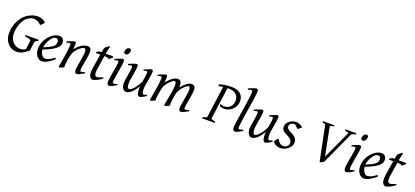

<svg xmlns="http://www.w3.org/2000/svg" viewBox="46 -1888 6593 3053"><g transform="rotate(20 3342.0 -361.0)"><path d="M516.1 -263.2Q489.7 -255.4 477.5 -244.9Q465.3 -234.4 463.9 -223.1Q461.9 -210 459 -188.7Q456.1 -167.5 453.1 -145.5Q450.2 -123.5 447.5 -104Q444.8 -84.5 443.8 -75.2Q406.7 -45.4 378.4 -27.6Q350.1 -9.8 327.1 -0.2Q304.2 9.3 284.4 12.2Q264.6 15.1 245.1 15.1Q204.6 15.1 167 -1.2Q129.4 -17.6 100.6 -49.1Q71.8 -80.6 54.4 -126.5Q37.1 -172.4 37.1 -231Q37.1 -277.3 47.9 -324.5Q58.6 -371.6 78.4 -414.8Q98.1 -458 125.5 -494.9Q152.8 -531.7 186 -558.1Q227.5 -590.8 278.3 -610.4Q329.1 -629.9 387.2 -629.9Q401.9 -629.9 418.9 -626.5Q436 -623 453.1 -616.7Q470.2 -610.4 486.3 -601.1Q502.4 -591.8 515.1 -580.1Q518.1 -577.6 512.7 -569.3Q507.3 -561 498.5 -551Q489.7 -541 479.7 -531.2Q469.7 -521.5 462.9 -516.1L449.2 -519Q436.5 -534.2 422.4 -544.4Q408.2 -554.7 391.8 -560.8Q375.5 -566.9 356.7 -569.3Q337.9 -571.8 315.9 -571.8Q297.4 -571.8 270.8 -559.1Q244.1 -546.4 217.8 -524.9Q192.9 -504.9 173.1 -472.7Q153.3 -440.4 139.2 -402.6Q125 -364.7 117.4 -325.4Q109.9 -286.1 109.9 -252Q109.9 -199.7 125.7 -161.4Q141.6 -123 166.5 -97.7Q191.4 -72.3 222.2 -60.1Q252.9 -47.9 283.2 -47.9Q309.6 -47.9 335 -55.7Q360.4 -63.5 377.4 -76.2L397 -223.1Q397.5 -228 395 -232.9Q392.6 -237.8 381.6 -242.7Q370.6 -247.6 349.1 -252.4Q327.6 -257.3 291 -263.2L293.9 -284.2H519Z M714.8 -381.8Q698.7 -367.2 683.3 -346.2Q668 -325.2 655.5 -300.8Q643.1 -276.4 634.8 -249.8Q626.5 -223.1 624.5 -197.3Q688.5 -222.2 725.8 -242.4Q763.2 -262.7 782.2 -280.8Q801.3 -298.8 806.6 -315.4Q812 -332 812 -349.1Q812 -364.3 808.1 -375.2Q804.2 -386.2 797.9 -392.8Q791.5 -399.4 783.4 -402.6Q775.4 -405.8 767.1 -405.8Q759.3 -405.8 744.1 -400.1Q729 -394.5 714.8 -381.8ZM890.1 -371.1Q890.1 -357.4 887 -342.3Q883.8 -327.1 873.8 -311Q863.8 -294.9 845.9 -277.3Q828.1 -259.8 798.6 -241Q769 -222.2 726.6 -201.9Q684.1 -181.6 625 -159.7Q627.9 -132.3 636.5 -109.9Q645 -87.4 656.5 -71.3Q668 -55.2 681.4 -46.1Q694.8 -37.1 708 -37.1Q718.3 -37.1 732.9 -39.3Q747.6 -41.5 766.8 -48.8Q786.1 -56.2 810.3 -70.3Q834.5 -84.5 863.8 -107.9Q869.1 -105 873.3 -98.4Q877.4 -91.8 878.9 -87.9Q838.9 -53.2 808.1 -32Q777.3 -10.7 753.2 0.7Q729 12.2 709.7 16.1Q690.4 20 672.9 20Q656.7 20 636.2 11Q615.7 2 597.7 -17.8Q579.6 -37.6 567.1 -69.6Q554.7 -101.6 554.7 -147.9Q554.7 -186 564 -222.9Q573.2 -259.8 590.6 -293.7Q607.9 -327.6 633.3 -357.9Q658.7 -388.2 690.9 -413.1Q702.1 -421.9 716.3 -429.9Q730.5 -438 745.8 -444.1Q761.2 -450.2 777.1 -453.6Q793 -457 808.1 -457Q829.1 -457 844.5 -449.5Q859.9 -441.9 870.1 -429.7Q880.4 -417.5 885.3 -402.1Q890.1 -386.7 890.1 -371.1Z M1392.1 -35.2Q1347.7 -8.8 1316.7 5.6Q1285.6 20 1267.1 20Q1250 20 1240.5 4.6Q1231 -10.7 1231 -37.1Q1231 -45.9 1234.1 -68.6Q1237.3 -91.3 1242.2 -121.6Q1247.1 -151.9 1252.9 -186Q1258.8 -220.2 1263.7 -251Q1268.6 -281.7 1271.7 -306.2Q1274.9 -330.6 1274.9 -341.8Q1274.9 -378.9 1267.1 -393.6Q1259.3 -408.2 1237.8 -408.2Q1231.4 -408.2 1215.6 -400.4Q1199.7 -392.6 1179.7 -377Q1159.7 -361.3 1137.9 -337.9Q1116.2 -314.5 1098.1 -283.2Q1084.5 -259.8 1075.9 -227.1Q1067.4 -194.3 1059.1 -147Q1051.3 -103.5 1049.1 -72.3Q1046.9 -41 1047.9 -12.2Q1041.5 -8.8 1032 -4.6Q1022.5 -0.5 1012.5 3.9Q1002.4 8.3 993.2 12.5Q983.9 16.6 978 20L961.9 4.9Q968.8 -27.3 975.3 -64.9Q981.9 -102.5 988 -140.4Q994.1 -178.2 999.5 -215.1Q1004.9 -252 1008.8 -283Q1012.7 -314 1014.9 -337.4Q1017.1 -360.8 1017.1 -372.1Q1017.1 -383.3 1015.9 -389.9Q1014.6 -396.5 1012.5 -399.7Q1010.3 -402.8 1006.8 -403.8Q1003.4 -404.8 999 -404.8Q994.6 -404.8 986.1 -402.8Q977.5 -400.9 968.8 -398.4Q958.5 -395.5 946.8 -392.1L939.9 -411.1Q960.4 -419.9 981.2 -428.2Q1002 -436.5 1020 -442.9Q1038.1 -449.2 1051.5 -453.1Q1064.9 -457 1070.8 -457Q1077.6 -457 1081.5 -454.8Q1085.4 -452.6 1087.2 -446.8Q1088.9 -440.9 1089.4 -430.2Q1089.8 -419.4 1089.8 -401.9Q1089.8 -396.5 1089.4 -387.2Q1088.9 -377.9 1088.1 -367.4Q1087.4 -356.9 1086.4 -346.9Q1085.4 -336.9 1085 -331.1Q1111.3 -364.3 1138.2 -388.2Q1165 -412.1 1190.9 -427.5Q1216.8 -442.9 1241 -450Q1265.1 -457 1287.1 -457Q1302.2 -457 1314.2 -452.6Q1326.2 -448.2 1334 -438.2Q1341.8 -428.2 1345.9 -411.9Q1350.1 -395.5 1350.1 -372.1Q1350.1 -355 1346.9 -329.6Q1343.8 -304.2 1338.9 -274.7Q1334 -245.1 1328.1 -213.9Q1322.3 -182.6 1317.4 -154.3Q1312.5 -126 1309.3 -102.8Q1306.2 -79.6 1306.2 -65.9Q1306.2 -49.3 1310.5 -43.2Q1314.9 -37.1 1323.7 -37.1Q1335 -37.1 1349.6 -41Q1364.3 -44.9 1384.8 -53.2Z M1694.3 -57.1Q1670.4 -38.6 1646.5 -24.2Q1622.6 -9.8 1601.1 0Q1579.6 9.8 1562.3 14.9Q1544.9 20 1534.2 20Q1522 20 1511 12.7Q1500 5.4 1491.5 -7.6Q1482.9 -20.5 1478 -38.6Q1473.1 -56.6 1473.1 -78.1Q1473.1 -87.4 1473.6 -96.7Q1474.1 -106 1474.9 -116Q1475.6 -126 1476.8 -137.2Q1478 -148.4 1480 -162.1L1517.6 -397.9H1447.3L1439.9 -413.1L1489.3 -441.9H1524.4L1527.3 -459Q1530.3 -479 1533.4 -492.2Q1536.6 -505.4 1540.8 -514.2Q1544.9 -522.9 1549.8 -528.6Q1554.7 -534.2 1561 -539.1L1610.4 -574.2L1624 -562Q1620.6 -557.6 1616.7 -546.4Q1613.3 -536.6 1608.6 -518.6Q1604 -500.5 1599.1 -470.2L1594.7 -441.9H1716.3L1726.1 -428.2Q1721.2 -421.4 1712.6 -413.3Q1704.1 -405.3 1694.8 -397.9Q1685.5 -390.6 1677 -384.5Q1668.5 -378.4 1664.1 -376Q1661.1 -382.8 1656 -387Q1650.9 -391.1 1642.1 -393.6Q1633.3 -396 1620.4 -397Q1607.4 -397.9 1589.4 -397.9H1587.9L1553.2 -173.8Q1551.8 -164.6 1550.5 -154.1Q1549.3 -143.6 1548.6 -134Q1547.9 -124.5 1547.6 -116.2Q1547.4 -107.9 1547.4 -103Q1547.4 -72.8 1558.3 -58.3Q1569.3 -43.9 1583 -43.9Q1600.1 -43.9 1624.8 -51.3Q1649.4 -58.6 1686 -75.2Z M1940.4 -35.2Q1917.5 -21.5 1899.2 -11.2Q1880.9 -1 1865.7 6.1Q1850.6 13.2 1838.4 16.6Q1826.2 20 1815.4 20Q1798.8 20 1789.1 4.6Q1779.3 -10.7 1779.3 -37.1Q1779.3 -51.8 1783 -78.9Q1786.6 -106 1792 -138.9Q1797.4 -171.9 1803.7 -207.8Q1810.1 -243.7 1815.4 -276.1Q1820.8 -308.6 1824.5 -333.7Q1828.1 -358.9 1828.1 -371.1Q1828.1 -382.3 1826.7 -388.9Q1825.2 -395.5 1822.8 -398.7Q1820.3 -401.9 1816.4 -402.8Q1812.5 -403.8 1808.1 -403.8Q1804.2 -403.8 1796.1 -402.1Q1788.1 -400.4 1779.8 -397.9Q1770.5 -395.5 1759.3 -392.1L1752.4 -410.2Q1772.9 -419.4 1793.2 -428Q1813.5 -436.5 1831.1 -442.9Q1848.6 -449.2 1861.8 -453.1Q1875 -457 1881.3 -457Q1895 -457 1900.6 -447.8Q1906.2 -438.5 1906.2 -416Q1906.2 -401.9 1902.6 -374.3Q1898.9 -346.7 1893.1 -312.5Q1887.2 -278.3 1880.9 -241Q1874.5 -203.6 1868.7 -169.4Q1862.8 -135.3 1859.1 -107.7Q1855.5 -80.1 1855.5 -65.9Q1855.5 -50.8 1858.6 -43.9Q1861.8 -37.1 1870.1 -37.1Q1885.3 -37.1 1899.2 -41Q1913.1 -44.9 1933.1 -53.2ZM1953.6 -616.2Q1953.6 -602.5 1949.5 -589.1Q1945.3 -575.7 1937.5 -564.7Q1929.7 -553.7 1918.5 -546.9Q1907.2 -540 1893.6 -540Q1878.4 -540 1870.1 -548.8Q1861.8 -557.6 1861.8 -574.2Q1861.8 -587.4 1866.2 -600.8Q1870.6 -614.3 1878.4 -625.5Q1886.2 -636.7 1897.2 -643.8Q1908.2 -650.9 1921.9 -650.9Q1937 -650.9 1945.3 -641.8Q1953.6 -632.8 1953.6 -616.2Z M2440.4 -33.2Q2400.9 -6.8 2373.3 6.6Q2345.7 20 2327.1 20Q2317.9 20 2308.8 11.5Q2299.8 2.9 2293.2 -16.6Q2286.6 -36.1 2283.9 -67.6Q2281.2 -99.1 2284.7 -145Q2264.6 -108.9 2242.4 -78.6Q2220.2 -48.3 2196.3 -26.4Q2172.4 -4.4 2147 7.8Q2121.6 20 2095.2 20Q2085.4 20 2073 12.5Q2060.5 4.9 2049.6 -10.3Q2038.6 -25.4 2031 -47.9Q2023.4 -70.3 2023.4 -100.1Q2023.4 -114.7 2026.1 -137.2Q2028.8 -159.7 2032.7 -185.5Q2036.6 -211.4 2041.5 -239.3Q2046.4 -267.1 2050.3 -292.5Q2054.2 -317.9 2056.9 -338.4Q2059.6 -358.9 2059.6 -371.1Q2059.6 -382.3 2058.1 -388.9Q2056.6 -395.5 2054 -398.7Q2051.3 -401.9 2047.6 -402.8Q2043.9 -403.8 2039.6 -403.8Q2035.2 -403.8 2026.9 -402.1Q2018.6 -400.4 2010.3 -397.9Q2000.5 -395.5 1989.3 -392.1L1983.4 -410.2Q2003.9 -419.4 2024.7 -428Q2045.4 -436.5 2063 -442.9Q2080.6 -449.2 2094 -453.1Q2107.4 -457 2113.3 -457Q2127.4 -457 2132.3 -447.8Q2137.2 -438.5 2137.2 -416Q2137.2 -401.9 2134.3 -378.9Q2131.3 -356 2127 -328.6Q2122.6 -301.3 2117.7 -272Q2112.8 -242.7 2108.4 -215.3Q2104 -188 2101.1 -165Q2098.1 -142.1 2098.1 -127.9Q2098.1 -81.1 2108.2 -60.1Q2118.2 -39.1 2136.2 -39.1Q2146 -39.1 2162.1 -48.6Q2178.2 -58.1 2198.7 -79.3Q2219.2 -100.6 2243.4 -134.8Q2267.6 -168.9 2293.5 -218.3Q2296.9 -239.3 2300.5 -260.5Q2304.2 -281.7 2307.6 -301.5Q2311 -321.3 2313.2 -339.1Q2315.4 -356.9 2315.4 -371.1Q2315.4 -382.3 2314.2 -388.9Q2313 -395.5 2310.5 -398.7Q2308.1 -401.9 2304.9 -402.8Q2301.8 -403.8 2297.4 -403.8Q2293 -403.8 2285.4 -402.1Q2277.8 -400.4 2270 -397.9Q2261.2 -395.5 2251.5 -392.1L2244.1 -410.2Q2264.6 -419.4 2284.7 -428Q2304.7 -436.5 2321.5 -442.9Q2338.4 -449.2 2351.1 -453.1Q2363.8 -457 2370.1 -457Q2383.8 -457 2388.2 -447.8Q2392.6 -438.5 2392.6 -416Q2392.6 -401.9 2389.6 -379.2Q2386.7 -356.4 2382.3 -329.3Q2377.9 -302.2 2372.6 -272.7Q2367.2 -243.2 2362.8 -215.6Q2358.4 -188 2355.5 -164.1Q2352.5 -140.1 2352.5 -124Q2352.5 -79.6 2358.9 -58.3Q2365.2 -37.1 2377.4 -37.1Q2390.1 -37.1 2403.1 -40.3Q2416 -43.5 2433.6 -50.8Z M3153.3 -35.2Q3107.9 -8.8 3078.1 5.6Q3048.3 20 3027.3 20Q3013.2 20 3003.2 4.6Q2993.2 -10.7 2993.2 -37.1Q2993.2 -45.9 2996.6 -67.9Q3000 -89.8 3004.9 -119.4Q3009.8 -148.9 3015.9 -182.6Q3022 -216.3 3026.9 -248.3Q3031.7 -280.3 3035.2 -307.6Q3038.6 -335 3038.6 -351.1Q3038.6 -381.3 3032.5 -394.3Q3026.4 -407.2 3017.6 -407.2Q3008.3 -407.2 2994.1 -400.6Q2980 -394 2962.9 -380.1Q2945.8 -366.2 2926.5 -344.5Q2907.2 -322.8 2888.2 -293Q2877.4 -275.9 2870.4 -259.3Q2863.3 -242.7 2858.6 -224.9Q2854 -207 2850.6 -187.3Q2847.2 -167.5 2843.3 -144Q2836.4 -99.6 2834.7 -67.9Q2833 -36.1 2834.5 -12.2Q2827.6 -8.8 2817.9 -4.6Q2808.1 -0.5 2797.9 3.9Q2787.6 8.3 2778.1 12.5Q2768.6 16.6 2762.2 20L2746.6 4.9Q2757.3 -44.9 2767.3 -98.6Q2777.3 -152.3 2785.2 -200.4Q2793 -248.5 2797.6 -286.1Q2802.2 -323.7 2802.2 -341.8Q2802.2 -378.9 2794.7 -393.1Q2787.1 -407.2 2773.4 -407.2Q2767.1 -407.2 2753.9 -400.9Q2740.7 -394.5 2723.6 -380.6Q2706.5 -366.7 2687.3 -345.2Q2668 -323.7 2649.4 -293.9Q2639.2 -278.3 2632.1 -261.7Q2625 -245.1 2619.9 -226.8Q2614.7 -208.5 2610.6 -188Q2606.4 -167.5 2602.5 -144Q2594.7 -99.6 2592.5 -67.6Q2590.3 -35.6 2591.3 -12.2Q2585 -8.8 2575.4 -4.6Q2565.9 -0.5 2555.9 3.9Q2545.9 8.3 2536.6 12.5Q2527.3 16.6 2521.5 20L2505.4 4.9Q2512.2 -29.3 2518.8 -66.7Q2525.4 -104 2531.5 -141.1Q2537.6 -178.2 2543 -213.6Q2548.3 -249 2552.2 -279.3Q2556.2 -309.6 2558.3 -333.3Q2560.5 -356.9 2560.5 -371.1Q2560.5 -382.3 2559.1 -388.9Q2557.6 -395.5 2554.9 -399.2Q2552.2 -402.8 2548.8 -403.8Q2545.4 -404.8 2541.5 -404.8Q2536.6 -404.8 2528.1 -402.8Q2519.5 -400.9 2510.7 -398.4Q2500.5 -395.5 2489.3 -392.1L2483.4 -411.1Q2503.9 -419.9 2524.4 -428.2Q2544.9 -436.5 2562.5 -442.9Q2580.1 -449.2 2593.3 -453.1Q2606.4 -457 2612.3 -457Q2619.6 -457 2624 -454.6Q2628.4 -452.1 2630.6 -446Q2632.8 -439.9 2633.5 -429Q2634.3 -418 2634.3 -400.9Q2634.3 -395.5 2633.5 -387.5Q2632.8 -379.4 2632.1 -369.9Q2631.3 -360.4 2630.1 -350.1Q2628.9 -339.8 2628.4 -331.1Q2657.2 -365.2 2682.4 -389.4Q2707.5 -413.6 2730.2 -428.5Q2752.9 -443.4 2773.7 -450.2Q2794.4 -457 2814.5 -457Q2832.5 -457 2844.7 -449.7Q2856.9 -442.4 2863.8 -430.2Q2870.6 -418 2873.5 -402.6Q2876.5 -387.2 2876.5 -371.1Q2876.5 -361.8 2876 -354.2Q2875.5 -346.7 2874.5 -335.9Q2902.8 -368.7 2926.8 -391.6Q2950.7 -414.6 2971.4 -429.2Q2992.2 -443.8 3011 -450.4Q3029.8 -457 3048.3 -457Q3062.5 -457 3074.2 -452.4Q3085.9 -447.8 3094.2 -437.5Q3102.5 -427.2 3106.9 -410.9Q3111.3 -394.5 3111.3 -371.1Q3111.3 -352.5 3108.2 -326.4Q3105 -300.3 3100.1 -271Q3095.2 -241.7 3089.8 -210.9Q3084.5 -180.2 3079.6 -152.6Q3074.7 -125 3071.5 -102.3Q3068.4 -79.6 3068.4 -65.9Q3068.4 -49.3 3073.2 -43.7Q3078.1 -38.1 3086.4 -38.1Q3100.6 -38.1 3114.5 -41.7Q3128.4 -45.4 3148.4 -53.2Z M3860.8 -460Q3860.8 -418.5 3844.7 -382.1Q3828.6 -345.7 3800.5 -318.8Q3772.5 -292 3734.9 -276.6Q3697.3 -261.2 3654.8 -261.2Q3636.2 -261.2 3617.2 -265.9Q3598.1 -270.5 3585 -277.8L3579.6 -314Q3596.2 -307.1 3612.5 -302.5Q3628.9 -297.9 3644.5 -297.9Q3676.8 -297.9 3703.6 -308.3Q3730.5 -318.8 3749.8 -337.9Q3769 -356.9 3779.8 -383.5Q3790.5 -410.2 3790.5 -441.9Q3790.5 -482.9 3777.3 -511Q3764.2 -539.1 3741.7 -556.4Q3719.2 -573.7 3689.5 -581.3Q3659.7 -588.9 3627 -588.9H3613.8Q3607.4 -588.9 3601.1 -588.4L3527.8 -50.8Q3526.9 -47.9 3529.8 -44.4Q3532.7 -41 3541 -37.1Q3549.3 -33.2 3564 -29.3Q3578.6 -25.4 3601.6 -21L3598.6 0H3384.8L3387.7 -21Q3418.5 -27.8 3437 -35.9Q3455.6 -43.9 3456.5 -50.8L3529.3 -583.5Q3512.2 -581.1 3493.7 -577.6Q3475.1 -574.2 3453.6 -568.8V-598.1Q3474.1 -605.5 3495.8 -611.6Q3517.6 -617.7 3542.5 -621.6Q3567.4 -625.5 3595.9 -627.7Q3624.5 -629.9 3657.7 -629.9Q3704.6 -629.9 3742.2 -619.1Q3779.8 -608.4 3806.2 -586.9Q3832.5 -565.4 3846.7 -533.7Q3860.8 -502 3860.8 -460Z M4068.8 -35.2Q4044.9 -20 4026.6 -9.5Q4008.3 1 3993.4 7.6Q3978.5 14.2 3965.8 17.1Q3953.1 20 3940.9 20Q3927.2 20 3916.5 5.4Q3905.8 -9.3 3905.8 -38.1Q3905.8 -50.3 3909.4 -79.6Q3913.1 -108.9 3918.9 -149.4Q3924.8 -189.9 3932.4 -238.5Q3939.9 -287.1 3947.8 -337.9Q3955.6 -388.7 3963.1 -438.5Q3970.7 -488.3 3976.6 -531.2Q3982.4 -574.2 3986.1 -607.2Q3989.7 -640.1 3989.7 -657.2Q3989.7 -668.5 3987.5 -675Q3985.4 -681.6 3981.9 -684.8Q3978.5 -688 3973.9 -689Q3969.2 -689.9 3964.8 -689.9Q3960.9 -689.9 3952.4 -687.7Q3943.8 -685.5 3935.5 -683.1Q3925.8 -680.2 3914.1 -676.8L3906.7 -695.8Q3927.2 -705.1 3948 -713.4Q3968.8 -721.7 3986.6 -728Q4004.4 -734.4 4018.1 -738.3Q4031.7 -742.2 4038.1 -742.2Q4051.8 -742.2 4059.8 -733.4Q4067.9 -724.6 4067.9 -702.1Q4067.9 -683.1 4064.2 -649.4Q4060.5 -615.7 4054.7 -572.5Q4048.8 -529.3 4041 -479.7Q4033.2 -430.2 4025.4 -379.4Q4017.6 -328.6 4009.8 -279.5Q4002 -230.5 3996.1 -188.5Q3990.2 -146.5 3986.6 -114.5Q3982.9 -82.5 3982.9 -65.9Q3982.9 -49.3 3987.5 -43.2Q3992.2 -37.1 4000 -37.1Q4011.2 -37.1 4026.1 -41Q4041 -44.9 4063 -53.2Z M4566.9 -33.2Q4527.3 -6.8 4499.8 6.6Q4472.2 20 4453.6 20Q4444.3 20 4435.3 11.5Q4426.3 2.9 4419.7 -16.6Q4413.1 -36.1 4410.4 -67.6Q4407.7 -99.1 4411.1 -145Q4391.1 -108.9 4368.9 -78.6Q4346.7 -48.3 4322.8 -26.4Q4298.8 -4.4 4273.4 7.8Q4248 20 4221.7 20Q4211.9 20 4199.5 12.5Q4187 4.9 4176 -10.3Q4165 -25.4 4157.5 -47.9Q4149.9 -70.3 4149.9 -100.1Q4149.9 -114.7 4152.6 -137.2Q4155.3 -159.7 4159.2 -185.5Q4163.1 -211.4 4168 -239.3Q4172.9 -267.1 4176.8 -292.5Q4180.7 -317.9 4183.3 -338.4Q4186 -358.9 4186 -371.1Q4186 -382.3 4184.6 -388.9Q4183.1 -395.5 4180.4 -398.7Q4177.7 -401.9 4174.1 -402.8Q4170.4 -403.8 4166 -403.8Q4161.6 -403.8 4153.3 -402.1Q4145 -400.4 4136.7 -397.9Q4127 -395.5 4115.7 -392.1L4109.9 -410.2Q4130.4 -419.4 4151.1 -428Q4171.9 -436.5 4189.5 -442.9Q4207 -449.2 4220.5 -453.1Q4233.9 -457 4239.7 -457Q4253.9 -457 4258.8 -447.8Q4263.7 -438.5 4263.7 -416Q4263.7 -401.9 4260.7 -378.9Q4257.8 -356 4253.4 -328.6Q4249 -301.3 4244.1 -272Q4239.3 -242.7 4234.9 -215.3Q4230.5 -188 4227.5 -165Q4224.6 -142.1 4224.6 -127.9Q4224.6 -81.1 4234.6 -60.1Q4244.6 -39.1 4262.7 -39.1Q4272.5 -39.1 4288.6 -48.6Q4304.7 -58.1 4325.2 -79.3Q4345.7 -100.6 4369.9 -134.8Q4394 -168.9 4419.9 -218.3Q4423.3 -239.3 4427 -260.5Q4430.7 -281.7 4434.1 -301.5Q4437.5 -321.3 4439.7 -339.1Q4441.9 -356.9 4441.9 -371.1Q4441.9 -382.3 4440.7 -388.9Q4439.5 -395.5 4437 -398.7Q4434.6 -401.9 4431.4 -402.8Q4428.2 -403.8 4423.8 -403.8Q4419.4 -403.8 4411.9 -402.1Q4404.3 -400.4 4396.5 -397.9Q4387.7 -395.5 4377.9 -392.1L4370.6 -410.2Q4391.1 -419.4 4411.1 -428Q4431.2 -436.5 4448 -442.9Q4464.8 -449.2 4477.5 -453.1Q4490.2 -457 4496.6 -457Q4510.3 -457 4514.6 -447.8Q4519 -438.5 4519 -416Q4519 -401.9 4516.1 -379.2Q4513.2 -356.4 4508.8 -329.3Q4504.4 -302.2 4499 -272.7Q4493.7 -243.2 4489.3 -215.6Q4484.9 -188 4481.9 -164.1Q4479 -140.1 4479 -124Q4479 -79.6 4485.4 -58.3Q4491.7 -37.1 4503.9 -37.1Q4516.6 -37.1 4529.5 -40.3Q4542.5 -43.5 4560.1 -50.8Z M4930.7 -412.1Q4920.9 -400.9 4911.4 -391.8Q4901.9 -382.8 4893.6 -376Q4885.3 -369.1 4878.7 -365.5Q4872.1 -361.8 4868.7 -361.8Q4862.3 -361.8 4855.2 -370.4Q4848.1 -378.9 4839.1 -388.9Q4830.1 -398.9 4818.1 -407.5Q4806.2 -416 4790 -416Q4776.4 -416 4763.2 -410.9Q4750 -405.8 4739.5 -396.7Q4729 -387.7 4722.4 -374.8Q4715.8 -361.8 4715.8 -346.2Q4715.8 -329.1 4732.2 -310.1Q4748.5 -291 4788.1 -272.9Q4808.1 -263.7 4828.1 -251.5Q4848.1 -239.3 4864 -223.4Q4879.9 -207.5 4889.9 -187.3Q4899.9 -167 4899.9 -141.1Q4899.9 -107.4 4882.6 -77.9Q4865.2 -48.3 4838.1 -26.6Q4811 -4.9 4777.8 7.6Q4744.6 20 4712.9 20Q4689.9 20 4667.5 13.4Q4645 6.8 4627.4 -3.4Q4609.9 -13.7 4598.9 -25.6Q4587.9 -37.6 4587.9 -47.9Q4587.9 -53.2 4593.8 -63.5Q4599.6 -73.7 4607.7 -83.7Q4615.7 -93.8 4624 -101.3Q4632.3 -108.9 4637.7 -108.9Q4641.1 -108.9 4644.8 -102.8Q4648.4 -96.7 4654.1 -87.6Q4659.7 -78.6 4667.5 -67.9Q4675.3 -57.1 4687 -48.1Q4698.7 -39.1 4714.6 -33Q4730.5 -26.9 4752 -26.9Q4769 -26.9 4784.4 -33.4Q4799.8 -40 4811.3 -51Q4822.8 -62 4829.3 -76.9Q4835.9 -91.8 4835.9 -108.9Q4835.9 -127.9 4828.1 -143.3Q4820.3 -158.7 4807.4 -171.1Q4794.4 -183.6 4777.3 -193.8Q4760.3 -204.1 4741.7 -212.9Q4715.8 -225.1 4698.2 -237.3Q4680.7 -249.5 4669.9 -262.2Q4659.2 -274.9 4654.5 -289.1Q4649.9 -303.2 4649.9 -318.8Q4649.9 -349.6 4665 -375Q4680.2 -400.4 4704.1 -418.7Q4728 -437 4757.6 -447Q4787.1 -457 4815.9 -457Q4840.8 -457 4857.9 -451.2Q4875 -445.3 4887.9 -437.5Q4900.9 -429.7 4910.6 -422.4Q4920.4 -415 4930.7 -412.1Z M5771 -594.2Q5740.2 -587.9 5722.2 -581.8Q5704.1 -575.7 5697.3 -562L5453.1 -28.8Q5448.2 -18.1 5438.5 -10.3Q5428.7 -2.4 5417.5 2.7Q5406.2 7.8 5395.8 10.7Q5385.3 13.7 5379.4 15.1L5262.2 -562Q5259.8 -574.7 5246.8 -582.5Q5233.9 -590.3 5205.1 -594.2L5208 -615.2H5402.3L5399.4 -594.2Q5364.3 -591.8 5349.6 -584.5Q5335 -577.1 5338.4 -562L5431.2 -95.2L5646 -562Q5652.8 -576.2 5637.2 -582.8Q5621.6 -589.4 5586.4 -594.2L5589.4 -615.2H5774.4Z M5952.1 -35.2Q5929.2 -21.5 5910.9 -11.2Q5892.6 -1 5877.4 6.1Q5862.3 13.2 5850.1 16.6Q5837.9 20 5827.1 20Q5810.5 20 5800.8 4.6Q5791 -10.7 5791 -37.1Q5791 -51.8 5794.7 -78.9Q5798.3 -106 5803.7 -138.9Q5809.1 -171.9 5815.4 -207.8Q5821.8 -243.7 5827.1 -276.1Q5832.5 -308.6 5836.2 -333.7Q5839.8 -358.9 5839.8 -371.1Q5839.8 -382.3 5838.4 -388.9Q5836.9 -395.5 5834.5 -398.7Q5832 -401.9 5828.1 -402.8Q5824.2 -403.8 5819.8 -403.8Q5815.9 -403.8 5807.9 -402.1Q5799.8 -400.4 5791.5 -397.9Q5782.2 -395.5 5771 -392.1L5764.2 -410.2Q5784.7 -419.4 5804.9 -428Q5825.2 -436.5 5842.8 -442.9Q5860.4 -449.2 5873.5 -453.1Q5886.7 -457 5893.1 -457Q5906.7 -457 5912.4 -447.8Q5918 -438.5 5918 -416Q5918 -401.9 5914.3 -374.3Q5910.6 -346.7 5904.8 -312.5Q5898.9 -278.3 5892.6 -241Q5886.2 -203.6 5880.4 -169.4Q5874.5 -135.3 5870.8 -107.7Q5867.2 -80.1 5867.2 -65.9Q5867.2 -50.8 5870.4 -43.9Q5873.5 -37.1 5881.8 -37.1Q5897 -37.1 5910.9 -41Q5924.8 -44.9 5944.8 -53.2ZM5965.3 -616.2Q5965.3 -602.5 5961.2 -589.1Q5957 -575.7 5949.2 -564.7Q5941.4 -553.7 5930.2 -546.9Q5918.9 -540 5905.3 -540Q5890.1 -540 5881.8 -548.8Q5873.5 -557.6 5873.5 -574.2Q5873.5 -587.4 5877.9 -600.8Q5882.3 -614.3 5890.1 -625.5Q5897.9 -636.7 5908.9 -643.8Q5919.9 -650.9 5933.6 -650.9Q5948.7 -650.9 5957 -641.8Q5965.3 -632.8 5965.3 -616.2Z M6167 -381.8Q6150.9 -367.2 6135.5 -346.2Q6120.1 -325.2 6107.7 -300.8Q6095.2 -276.4 6086.9 -249.8Q6078.6 -223.1 6076.7 -197.3Q6140.6 -222.2 6178 -242.4Q6215.3 -262.7 6234.4 -280.8Q6253.4 -298.8 6258.8 -315.4Q6264.2 -332 6264.2 -349.1Q6264.2 -364.3 6260.3 -375.2Q6256.3 -386.2 6250 -392.8Q6243.7 -399.4 6235.6 -402.6Q6227.5 -405.8 6219.2 -405.8Q6211.4 -405.8 6196.3 -400.1Q6181.2 -394.5 6167 -381.8ZM6342.3 -371.1Q6342.3 -357.4 6339.1 -342.3Q6335.9 -327.1 6325.9 -311Q6315.9 -294.9 6298.1 -277.3Q6280.3 -259.8 6250.7 -241Q6221.2 -222.2 6178.7 -201.9Q6136.2 -181.6 6077.1 -159.7Q6080.1 -132.3 6088.6 -109.9Q6097.2 -87.4 6108.6 -71.3Q6120.1 -55.2 6133.5 -46.1Q6147 -37.1 6160.2 -37.1Q6170.4 -37.1 6185.1 -39.3Q6199.7 -41.5 6219 -48.8Q6238.3 -56.2 6262.5 -70.3Q6286.6 -84.5 6315.9 -107.9Q6321.3 -105 6325.4 -98.4Q6329.6 -91.8 6331.1 -87.9Q6291 -53.2 6260.3 -32Q6229.5 -10.7 6205.3 0.7Q6181.2 12.2 6161.9 16.1Q6142.6 20 6125 20Q6108.9 20 6088.4 11Q6067.9 2 6049.8 -17.8Q6031.7 -37.6 6019.3 -69.6Q6006.8 -101.6 6006.8 -147.9Q6006.8 -186 6016.1 -222.9Q6025.4 -259.8 6042.7 -293.7Q6060.1 -327.6 6085.4 -357.9Q6110.8 -388.2 6143.1 -413.1Q6154.3 -421.9 6168.5 -429.9Q6182.6 -438 6198 -444.1Q6213.4 -450.2 6229.2 -453.6Q6245.1 -457 6260.3 -457Q6281.2 -457 6296.6 -449.5Q6312 -441.9 6322.3 -429.7Q6332.5 -417.5 6337.4 -402.1Q6342.3 -386.7 6342.3 -371.1Z M6652.3 -57.1Q6628.4 -38.6 6604.5 -24.2Q6580.6 -9.8 6559.1 0Q6537.6 9.8 6520.3 14.9Q6502.9 20 6492.2 20Q6480 20 6469 12.7Q6458 5.4 6449.5 -7.6Q6440.9 -20.5 6436 -38.6Q6431.2 -56.6 6431.2 -78.1Q6431.2 -87.4 6431.6 -96.7Q6432.1 -106 6432.9 -116Q6433.6 -126 6434.8 -137.2Q6436 -148.4 6438 -162.1L6475.6 -397.9H6405.3L6397.9 -413.1L6447.3 -441.9H6482.4L6485.4 -459Q6488.3 -479 6491.5 -492.2Q6494.6 -505.4 6498.8 -514.2Q6502.9 -522.9 6507.8 -528.6Q6512.7 -534.2 6519 -539.1L6568.4 -574.2L6582 -562Q6578.6 -557.6 6574.7 -546.4Q6571.3 -536.6 6566.7 -518.6Q6562 -500.5 6557.1 -470.2L6552.7 -441.9H6674.3L6684.1 -428.2Q6679.2 -421.4 6670.7 -413.3Q6662.1 -405.3 6652.8 -397.9Q6643.6 -390.6 6635 -384.5Q6626.5 -378.4 6622.1 -376Q6619.1 -382.8 6614 -387Q6608.9 -391.1 6600.1 -393.6Q6591.3 -396 6578.4 -397Q6565.4 -397.9 6547.4 -397.9H6545.9L6511.2 -173.8Q6509.8 -164.6 6508.5 -154.1Q6507.3 -143.6 6506.6 -134Q6505.9 -124.5 6505.6 -116.2Q6505.4 -107.9 6505.4 -103Q6505.4 -72.8 6516.4 -58.3Q6527.3 -43.9 6541 -43.9Q6558.1 -43.9 6582.8 -51.3Q6607.4 -58.6 6644 -75.2Z"/></g></svg>

Font: Gentium Plus Viet
Style: Italic
Weight: 400
Italic angle: -8°
Designer: J. Victor Gaultney, Annie Olsen, Iska Routamaa, Becca Hirsbrunner
Foundry: SIL International
Version: Version 5.000